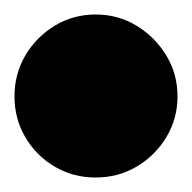

<svg xmlns="http://www.w3.org/2000/svg" viewBox="-82 -1223 265 265"><path d="M-62 -1090Q-62 -1059 -47 -1033.5Q-32 -1008 -6.5 -993Q19 -978 50 -978Q81 -978 106.5 -993Q132 -1008 147.5 -1033.5Q163 -1059 163 -1090Q163 -1121 147.5 -1146.5Q132 -1172 106.5 -1187.5Q81 -1203 50 -1203Q19 -1203 -6.5 -1187.5Q-32 -1172 -47 -1146.5Q-62 -1121 -62 -1090Z"/></svg>

Font: Linefont Black
Style: Regular
Weight: 900
Monospace: yes
Version: Version 3.002;gftools[0.9.33]